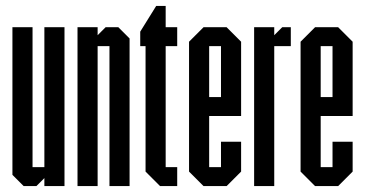

<svg xmlns="http://www.w3.org/2000/svg" viewBox="-20 -629 1234 649"><path d="M130 0V-27L103 0H60L22 -38V-537H90V-64H130V-537H198V0Z M350 0V-473H310V0H242V-537H310V-510L337 -537H380L418 -499V0Z M521 0 472 -49V-473H454V-522L508 -609H540V-537H579V-473H540V-64H579V0Z M668 0 619 -49V-488L668 -537H746L795 -488V-237H687V-64H727V-150H795V-49L746 0ZM727 -473H687V-301H727Z M839 0V-537H907V-510L934 -537H963V-473H907V0Z M1045 0 996 -49V-488L1045 -537H1123L1172 -488V-237H1064V-64H1104V-150H1172V-49L1123 0ZM1104 -473H1064V-301H1104Z"/></svg>

Font: Commune Nuit Debout
Style: Regular
Weight: 400
Designer: Sébastien Marchal
Foundry: Sébastien Marchal
Version: Version 1.003;PS 1.3;hotconv 1.0.88;makeotf.lib2.5.647800